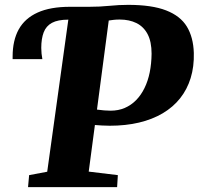

<svg xmlns="http://www.w3.org/2000/svg" viewBox="-20 -771 819 791"><path d="M95.5 0 100 -49.5 174.5 -63.5 261.5 -690 251 -711.5 268.5 -743H347.5Q391.5 -743 430.8 -747Q470 -751 508 -751Q605.5 -751 664.2 -728.2Q723 -705.5 749.8 -661.5Q776.5 -617.5 778.5 -553Q780 -496.5 765.5 -449.5Q751 -402.5 722 -366Q693 -329.5 650.2 -304.2Q607.5 -279 552.8 -266Q498 -253 432 -253Q418.5 -253 399.8 -254Q381 -255 371 -256L345.5 -64L465.5 -49.5L462.5 0ZM435.5 -315Q467.5 -315 493.8 -326.2Q520 -337.5 540.5 -358.2Q561 -379 575.2 -408Q589.5 -437 596.8 -472.8Q604 -508.5 604.5 -549.5Q604.5 -599.5 588 -630.5Q571.5 -661.5 542 -676Q512.5 -690.5 473 -690.5Q459 -690.5 448 -689.2Q437 -688 428 -686.5L379.5 -319.5Q394.5 -317.5 409 -316.2Q423.5 -315 435.5 -315ZM32 -527.5Q32 -531 32 -533.5Q32 -536 32 -538Q32 -604.5 57.2 -650Q82.5 -695.5 134.8 -719.2Q187 -743 268.5 -743L261 -690Q218.5 -690 194.2 -677Q170 -664 160 -637.8Q150 -611.5 150 -573.5Q150 -562 151.2 -550Q152.5 -538 154.5 -527.5Z"/></svg>

Font: Merriweather 24pt Black
Style: Italic
Weight: 900
Italic angle: -7.8°
Designer: Eben Sorkin
Foundry: Eben Sorkin
Version: Version 2.101